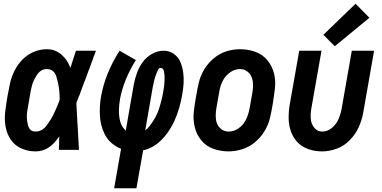

<svg xmlns="http://www.w3.org/2000/svg" viewBox="-20 -801 2040 1026"><path d="M170 8Q130 8 94 -8Q58 -24 37 -55.5Q16 -87 9.5 -126Q3 -165 8 -205.5Q13 -246 20 -287Q26 -321 33.5 -355.5Q41 -390 57.5 -423Q74 -456 100.5 -483Q127 -510 161 -524Q195 -538 230 -538Q275 -538 308.5 -509Q342 -480 356 -438L357 -441L360 -449L364 -463Q375 -496 386 -530H493L491 -525L486 -511L482 -502L479 -493L476 -483L472 -474Q464 -453 457 -432L453 -423L448 -409L446 -404L443 -395L441 -390L436 -376L434 -371L430 -362Q421 -336 411 -310L406 -296L402 -287Q395 -269 388 -251Q390 -215 392 -178Q393 -158 394 -139L395 -129V-124L396 -114V-104L397 -89Q399 -45 402 0H295V-10V-20L296 -29V-39V-49V-59L297 -69V-72Q289 -61 280 -50Q234 8 170 8ZM170 -98Q205 -98 229.5 -131Q254 -164 269 -196Q284 -228 297 -262L299 -268Q299 -290 297 -312Q294 -349 281.5 -390.5Q269 -432 230 -432Q198 -432 177 -400Q156 -368 149 -337Q142 -306 137 -274Q131 -240 125.5 -206.5Q120 -173 128.5 -135.5Q137 -98 170 -98Z M590 205 627 -6Q615 -10 604 -17Q560 -42 538.5 -86Q517 -130 514 -182Q511 -234 520 -285Q542 -410 619 -530L706 -480Q640 -374 621 -270Q616 -240 615.5 -210.5Q615 -181 622 -153Q629 -125 650 -105L652 -103L695 -350Q701 -381 712 -411.5Q723 -442 743 -469.5Q763 -497 793 -513.5Q823 -530 854 -530Q885 -530 909 -513Q933 -496 944 -469.5Q955 -443 959 -413.5Q963 -384 961 -353.5Q959 -323 953 -292Q947 -258 937.5 -224.5Q928 -191 913.5 -158.5Q899 -126 878 -95.5Q857 -65 829 -40.5Q801 -16 767 -4Q756 0 745 2L709 205ZM756 -104Q769 -114 780 -128Q814 -172 829 -217.5Q844 -263 852 -309Q855 -323 856.5 -337Q858 -351 859 -365.5Q860 -380 859.5 -393Q859 -406 855.5 -422Q852 -438 838 -438Q829 -438 824 -427Q819 -416 815.5 -407Q812 -398 809 -389Q806 -380 804 -371Q802 -362 800 -352.5Q798 -343 796 -334Z M1201 8Q1159 8 1120 -6Q1081 -20 1056 -50.5Q1031 -81 1021 -120.5Q1011 -160 1015.5 -202.5Q1020 -245 1028 -287Q1034 -324 1042.5 -360Q1051 -396 1071 -429.5Q1091 -463 1122 -489Q1153 -515 1189 -526.5Q1225 -538 1263 -538H1264Q1306 -538 1344.5 -524Q1383 -510 1408.5 -479.5Q1434 -449 1444 -409.5Q1454 -370 1449 -327.5Q1444 -285 1437 -243Q1431 -206 1422.5 -170Q1414 -134 1393.5 -100Q1373 -66 1342 -40.5Q1311 -15 1274 -3.5Q1237 8 1201 8ZM1202 -98Q1229 -98 1253 -114Q1277 -130 1290.5 -154.5Q1304 -179 1310 -205Q1316 -231 1320 -257Q1325 -284 1329.5 -312Q1334 -340 1330.5 -367Q1327 -394 1308.5 -413Q1290 -432 1263 -432Q1236 -432 1212 -416Q1188 -400 1174 -375.5Q1160 -351 1154.5 -325Q1149 -299 1145 -273Q1140 -246 1135.5 -218Q1131 -190 1134 -163Q1137 -136 1155.5 -117Q1174 -98 1202 -98Z M1769 -554 1708 -615 1880 -781 1954 -706ZM1701 8Q1664 8 1629.5 -3.5Q1595 -15 1571 -39.5Q1547 -64 1535 -97.5Q1523 -131 1522.5 -168Q1522 -205 1528 -241L1579 -530H1698L1644 -223Q1639 -196 1640.5 -168.5Q1642 -141 1658.5 -119.5Q1675 -98 1702 -98Q1730 -98 1753.5 -117.5Q1777 -137 1788.5 -163.5Q1800 -190 1805 -217L1860 -530H1979L1921 -199Q1914 -159 1897 -121.5Q1880 -84 1849.5 -52.5Q1819 -21 1779.5 -6.5Q1740 8 1701 8Z"/></svg>

Font: Iosevka SS08
Style: Bold Italic
Weight: 700
Italic angle: -10°
Monospace: yes
Designer: Belleve Invis
Foundry: Belleve Invis
Version: 2.1.0; ttfautohint (v1.8.2)